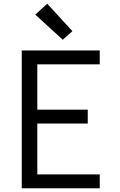

<svg xmlns="http://www.w3.org/2000/svg" viewBox="-20 -1004 640 1024"><path d="M96 0V-735H512V-661H179V-419H448V-345H179V-74H512V0ZM315 -792 168 -926 232 -984 366 -838Z"/></svg>

Font: Zed Mono Extended
Style: Regular
Weight: 400
Width: 7
Monospace: yes
Designer: Belleve Invis
Foundry: Belleve Invis
Version: Version 1.0.0; ttfautohint (v1.8.4)